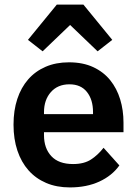

<svg xmlns="http://www.w3.org/2000/svg" viewBox="-20 -806 598 838"><path d="M344 -786 470 -632 406 -582 286 -697 166 -582 102 -632 228 -786ZM285 12Q227 12 181.5 -7.5Q136 -27 104.5 -62.5Q73 -98 56 -148.5Q39 -199 39 -262Q39 -324 55.5 -374Q72 -424 103 -459.5Q134 -495 179 -514.5Q224 -534 281 -534Q342 -534 387 -513Q432 -492 461 -456Q490 -420 504.5 -372.5Q519 -325 519 -271V-229H172V-216Q172 -159 204 -124.5Q236 -90 299 -90Q347 -90 377.5 -110Q408 -130 432 -161L501 -84Q469 -39 413.5 -13.5Q358 12 285 12ZM283 -438Q232 -438 202 -404Q172 -370 172 -316V-308H386V-317Q386 -371 359.5 -404.5Q333 -438 283 -438Z"/></svg>

Font: IBM Plex Sans Hebrew SemiBold
Style: Regular
Weight: 600
Designer: Mike Abbink, Paul van der Laan, Pieter van Rosmalen, Yanek Iontef
Foundry: Bold Monday
Version: Version 1.2